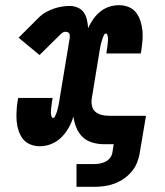

<svg xmlns="http://www.w3.org/2000/svg" viewBox="-20 -558 640 743"><path d="M276 165V77H343Q354 77 365.5 75Q377 73 387.5 68Q398 63 405.5 53.5Q413 44 415 32L420 0H382Q359 0 337 -6.5Q315 -13 299.5 -28Q284 -43 275.5 -64Q267 -85 264 -107Q258 -86 246.5 -65Q235 -44 218 -27Q201 -10 179 -1Q157 8 134 8Q115 8 97.5 1Q80 -6 69 -20Q58 -34 52 -52Q46 -70 44.5 -88.5Q43 -107 44 -126.5Q45 -146 48 -166Q49 -168 49 -170.5Q49 -173 50 -175Q50 -176 50 -177Q50 -178 50 -179H184Q183 -178 183 -177Q183 -176 183 -175Q183 -174 182.5 -172Q182 -170 182 -169Q181 -164 180.5 -159.5Q180 -155 179.5 -151Q179 -147 178.5 -142.5Q178 -138 177.5 -133.5Q177 -129 177 -124.5Q177 -120 177.5 -116Q178 -112 179.5 -107Q181 -102 185 -102Q191 -102 192.5 -106.5Q194 -111 196 -115Q198 -119 199.5 -123.5Q201 -128 202 -132Q203 -136 204 -140Q205 -144 206 -148.5Q207 -153 207.5 -157Q208 -161 209 -165L250 -412Q250 -417 250 -421Q250 -425 248 -428.5Q246 -432 242 -433.5Q238 -435 233 -435Q228 -435 223.5 -432.5Q219 -430 215 -426Q215 -426 215 -426Q215 -426 215 -426Q215 -426 215 -426Q215 -426 215 -426L133 -345L52 -412L134 -494Q146 -505 160.5 -512.5Q175 -520 189.5 -525Q204 -530 219.5 -532.5Q235 -535 250 -535Q266 -535 281 -528.5Q296 -522 304.5 -509.5Q313 -497 316.5 -481Q320 -465 321 -449Q329 -467 340.5 -483.5Q352 -500 368 -513Q384 -526 403 -532Q422 -538 441 -538Q460 -538 477.5 -531Q495 -524 506 -510Q517 -496 523 -478Q529 -460 531 -441.5Q533 -423 531.5 -403.5Q530 -384 527 -364Q527 -362 526.5 -359.5Q526 -357 525 -355Q525 -354 525 -353Q525 -352 525 -351H392Q392 -352 392 -353Q392 -354 392 -355Q392 -356 392.5 -358Q393 -360 393 -361Q394 -366 394.5 -370.5Q395 -375 395.5 -379Q396 -383 396.5 -387.5Q397 -392 397.5 -396.5Q398 -401 398 -405.5Q398 -410 397.5 -414Q397 -418 395.5 -423Q394 -428 390 -428Q385 -428 383 -423.5Q381 -419 379 -415Q377 -411 376 -406.5Q375 -402 373.5 -398Q372 -394 371 -390Q370 -386 369 -381.5Q368 -377 367.5 -373Q367 -369 366 -365L335 -176Q333 -162 336 -148Q339 -134 349 -125.5Q359 -117 372.5 -113.5Q386 -110 401 -110H545L521 32Q518 52 510.5 71Q503 90 489.5 106Q476 122 458.5 134Q441 146 421.5 153Q402 160 382.5 162.5Q363 165 343 165Z"/></svg>

Font: Iosevka Slab XBdEx
Style: Italic
Weight: 800
Width: 7
Italic angle: -9°
Monospace: yes
Designer: Belleve Invis
Foundry: Belleve Invis
Version: Version 11.1.1; ttfautohint (v1.8.3)